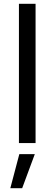

<svg xmlns="http://www.w3.org/2000/svg" viewBox="-20 -748 285 1004"><path d="M166 -728H79V0H166ZM34 236H96L162 58H81Z"/></svg>

Font: Wafeq
Style: Regular
Weight: 400
Designer: Rasmus Andersson & Azza Alameddine
Foundry: Google & TypeTogether
Version: Version 3.000;FEAKit 1.0